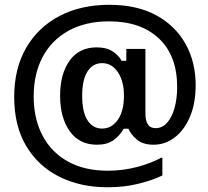

<svg xmlns="http://www.w3.org/2000/svg" viewBox="-20 -682 878 812"><path d="M435 110Q320 110 230.8 65.4Q141.7 20.8 90.8 -64.6Q40 -150 40 -271.7Q40 -392.5 90.8 -480Q141.7 -567.5 232.1 -614.6Q322.5 -661.7 441.7 -661.7Q560 -661.7 641.2 -617.1Q722.5 -572.5 765 -495.8Q807.5 -419.2 807.5 -321.7Q807.5 -245.8 783.8 -189.2Q760 -132.5 719.6 -101.2Q679.2 -70 629.2 -70Q585.8 -70 560 -90.8Q534.2 -111.7 523.3 -137.5H503.3Q485.8 -107.5 459.6 -88.8Q433.3 -70 390 -70Q315 -70 274.6 -127.5Q234.2 -185 234.2 -277.5Q234.2 -369.2 274.2 -425.4Q314.2 -481.7 389.2 -481.7Q430 -481.7 455.8 -465Q481.7 -448.3 494.2 -425H514.2V-475H595V-202.5Q595 -140 637.5 -140Q666.7 -140 687.1 -163.3Q707.5 -186.7 718.3 -225.8Q729.2 -265 729.2 -314.2Q729.2 -446.7 652.1 -519.2Q575 -591.7 441.7 -591.7Q341.7 -591.7 270 -552.1Q198.3 -512.5 160.4 -441.2Q122.5 -370 122.5 -274.2Q122.5 -179.2 160 -108.3Q197.5 -37.5 267.5 1.2Q337.5 40 435.8 40Q500.8 40 561.2 23.8Q621.7 7.5 661.7 -15H666.7V60Q628.3 79.2 567.5 94.6Q506.7 110 435 110ZM411.7 -138.3Q452.5 -138.3 478.3 -175.4Q504.2 -212.5 504.2 -276.7Q504.2 -339.2 478.3 -377.1Q452.5 -415 411.7 -415Q372.5 -415 350 -379.6Q327.5 -344.2 327.5 -276.7Q327.5 -208.3 350 -173.3Q372.5 -138.3 411.7 -138.3Z"/></svg>

Font: Familjen Grotesk GF Medium
Style: Regular
Weight: 500
Designer: Anders Wikstroem, Jonas Baeckman, Matilda Gysing, Kristian Moeller
Foundry: Familjen STHLM AB
Version: Version 2.000; Beta; Release 4; Build 6